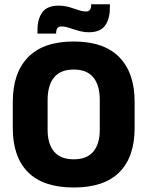

<svg xmlns="http://www.w3.org/2000/svg" viewBox="-20 -843 675 879"><path d="M317.4 15.4Q178.2 15.4 108.4 -54.5Q38.6 -124.4 38.6 -256.1V-377.5Q38.6 -509.4 108.7 -581.2Q178.8 -653 317.4 -653Q456 -653 526.2 -581.2Q596.3 -509.4 596.3 -377.5V-256.1Q596.3 -124.4 526.5 -54.5Q456.7 15.4 317.4 15.4ZM317.4 -113.7Q377.8 -113.7 407.3 -149Q436.8 -184.3 436.8 -248.6V-385.3Q436.8 -452.6 407.3 -488.6Q377.8 -524.6 317.4 -524.6Q257.1 -524.6 227.6 -488.6Q198 -452.6 198 -385.3V-248.6Q198 -184.3 227.6 -149Q257.1 -113.7 317.4 -113.7ZM386 -695.3Q367.7 -695.3 350.6 -699.4Q333.5 -703.4 318 -708.6Q302.6 -713.8 288.7 -717.9Q274.8 -721.9 262.9 -721.9Q248.5 -721.9 242.9 -714.2Q237.2 -706.5 236.9 -690.8V-689.1H151.7V-707.2Q151.7 -755.7 173.6 -786.4Q195.5 -817.2 249.5 -817.2Q268.7 -817.2 285.9 -813.2Q303.1 -809.1 318.1 -803.8Q333.1 -798.5 346.7 -794.5Q360.2 -790.4 372 -790.4Q386.5 -790.4 391.8 -798.2Q397.2 -805.9 397.5 -821.7V-823.4H483V-806.9Q483 -757 461.3 -726.2Q439.5 -695.3 386 -695.3Z"/></svg>

Font: Anek Bangla Medium
Style: Regular
Weight: 500
Designer: Sulekha Rajkumar (Bangla), Yesha Goshar (Latin)
Foundry: Ek Type
Version: Version 1.003